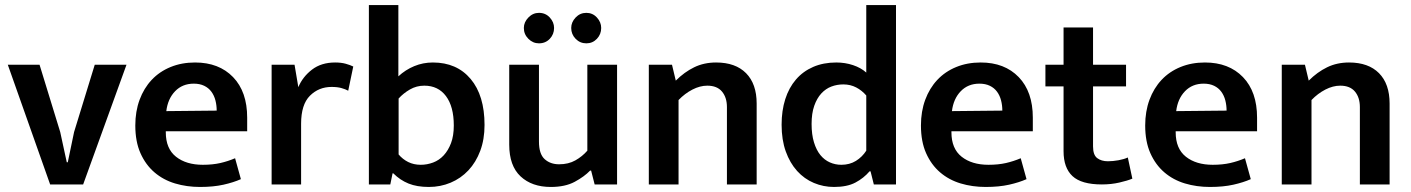

<svg xmlns="http://www.w3.org/2000/svg" viewBox="-20 -732 5598 762"><path d="M356 -475H482L310 0H179L11 -475H137L219 -208L245 -88H249L274 -208Z M961 -211H638V-207Q638 -142 678.5 -110Q719 -78 785 -78Q824 -78 854.5 -85Q885 -92 913 -104L936 -21Q907 -8 867 1Q827 10 774 10Q721 10 674.5 -4Q628 -18 593 -48Q558 -78 537.5 -124Q517 -170 517 -234Q517 -290 534 -336Q551 -382 582 -415Q613 -448 657 -466Q701 -484 754 -484Q849 -484 905 -426Q961 -368 961 -265ZM840 -293Q840 -314 835 -333.5Q830 -353 819 -368Q808 -383 790.5 -391.5Q773 -400 749 -400Q704 -400 675 -370Q646 -340 640 -291Z M1058 0V-475H1149L1164 -386Q1181 -427 1218 -455.5Q1255 -484 1310 -484Q1334 -484 1352 -479Q1370 -474 1382 -468L1362 -372Q1351 -378 1335 -382.5Q1319 -387 1296 -387Q1245 -387 1210 -352Q1175 -317 1175 -241V0Z M1903 -236Q1903 -179 1886 -133.5Q1869 -88 1839 -56Q1809 -24 1768.5 -7Q1728 10 1682 10Q1635 10 1601.5 -3.5Q1568 -17 1541 -44H1538L1529 0H1444V-712H1561V-429Q1589 -455 1624 -469.5Q1659 -484 1698 -484Q1793 -484 1848 -418.5Q1903 -353 1903 -236ZM1781 -234Q1781 -309 1750 -350.5Q1719 -392 1664 -392Q1633 -392 1607 -377Q1581 -362 1562 -341V-119Q1578 -100 1600 -89Q1622 -78 1650 -78Q1675 -78 1699 -87Q1723 -96 1741 -115.5Q1759 -135 1770 -164Q1781 -193 1781 -234Z M2311 -475H2429V0H2340L2326 -55H2322Q2299 -31 2261 -10.5Q2223 10 2166 10Q2091 10 2046 -32Q2001 -74 2001 -158V-475H2119V-170Q2119 -121 2141.5 -100.5Q2164 -80 2199 -80Q2236 -80 2263.5 -95.5Q2291 -111 2311 -134ZM2059 -621Q2059 -644 2077 -662.5Q2095 -681 2119 -681Q2145 -681 2162 -662.5Q2179 -644 2179 -621Q2179 -596 2162 -578Q2145 -560 2119 -560Q2095 -560 2077 -578Q2059 -596 2059 -621ZM2247 -621Q2247 -644 2264.5 -662.5Q2282 -681 2307 -681Q2332 -681 2349 -662.5Q2366 -644 2366 -621Q2366 -596 2349 -578Q2332 -560 2307 -560Q2282 -560 2264.5 -578Q2247 -596 2247 -621Z M2673 0H2555V-475H2647L2662 -412Q2696 -446 2735 -465Q2774 -484 2822 -484Q2899 -484 2941 -441.5Q2983 -399 2983 -321V0H2865V-307Q2865 -345 2845.5 -368.5Q2826 -392 2787 -392Q2758 -392 2728 -376.5Q2698 -361 2673 -335Z M3418 -712H3536V0H3448L3435 -52H3431Q3408 -25 3375 -7.5Q3342 10 3290 10Q3248 10 3210 -6Q3172 -22 3143.5 -53.5Q3115 -85 3098.5 -131Q3082 -177 3082 -237Q3082 -293 3096.5 -338.5Q3111 -384 3139 -416.5Q3167 -449 3207.5 -466.5Q3248 -484 3299 -484Q3334 -484 3365.5 -473.5Q3397 -463 3418 -444ZM3418 -353Q3401 -373 3378 -385Q3355 -397 3327 -397Q3302 -397 3279.5 -388.5Q3257 -380 3239.5 -361Q3222 -342 3211.5 -312Q3201 -282 3201 -240Q3201 -198 3210.5 -167Q3220 -136 3236 -116.5Q3252 -97 3273.5 -87.5Q3295 -78 3319 -78Q3352 -78 3377 -93.5Q3402 -109 3418 -134Z M4079 -211H3756V-207Q3756 -142 3796.5 -110Q3837 -78 3903 -78Q3942 -78 3972.5 -85Q4003 -92 4031 -104L4054 -21Q4025 -8 3985 1Q3945 10 3892 10Q3839 10 3792.5 -4Q3746 -18 3711 -48Q3676 -78 3655.5 -124Q3635 -170 3635 -234Q3635 -290 3652 -336Q3669 -382 3700 -415Q3731 -448 3775 -466Q3819 -484 3872 -484Q3967 -484 4023 -426Q4079 -368 4079 -265ZM3958 -293Q3958 -314 3953 -333.5Q3948 -353 3937 -368Q3926 -383 3908.5 -391.5Q3891 -400 3867 -400Q3822 -400 3793 -370Q3764 -340 3758 -291Z M4449 -389H4318V-151Q4318 -117 4334.5 -104.5Q4351 -92 4377 -92Q4397 -92 4419 -96Q4441 -100 4456 -107L4474 -23Q4455 -15 4422.5 -7.5Q4390 0 4353 0Q4272 0 4236.5 -33Q4201 -66 4201 -132V-389H4129V-475H4201V-623H4318V-475H4449Z M4969 -211H4646V-207Q4646 -142 4686.5 -110Q4727 -78 4793 -78Q4832 -78 4862.5 -85Q4893 -92 4921 -104L4944 -21Q4915 -8 4875 1Q4835 10 4782 10Q4729 10 4682.5 -4Q4636 -18 4601 -48Q4566 -78 4545.5 -124Q4525 -170 4525 -234Q4525 -290 4542 -336Q4559 -382 4590 -415Q4621 -448 4665 -466Q4709 -484 4762 -484Q4857 -484 4913 -426Q4969 -368 4969 -265ZM4848 -293Q4848 -314 4843 -333.5Q4838 -353 4827 -368Q4816 -383 4798.5 -391.5Q4781 -400 4757 -400Q4712 -400 4683 -370Q4654 -340 4648 -291Z M5185 0H5067V-475H5159L5174 -412Q5208 -446 5247 -465Q5286 -484 5334 -484Q5411 -484 5453 -441.5Q5495 -399 5495 -321V0H5377V-307Q5377 -345 5357.5 -368.5Q5338 -392 5299 -392Q5270 -392 5240 -376.5Q5210 -361 5185 -335Z"/></svg>

Font: Mukta SemiBold
Style: Regular
Weight: 600
Designer: Girish Dalvi and Yashodeep Gholap
Foundry: Ek Type
Version: Version 2.538;PS 1.002;hotconv 16.6.51;makeotf.lib2.5.65220;